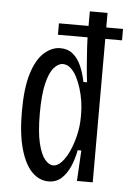

<svg xmlns="http://www.w3.org/2000/svg" viewBox="-52 -737 532 788"><g transform="rotate(5 214.0 -343.0)"><path d="M164 -638H428V-591H164ZM177 12Q140 12 110 -17.5Q80 -47 62 -109Q44 -171 44 -265Q44 -362 62.5 -421.5Q81 -481 112.5 -509Q144 -537 179 -537Q210 -537 231 -519.5Q252 -502 265 -472.5Q278 -443 285 -407H300Q296 -439 293 -476Q290 -513 288 -546.5Q286 -580 286 -602V-698H359V-272V0H294L301 -126H286Q279 -89 265.5 -58Q252 -27 230.5 -7.5Q209 12 177 12ZM191 -55Q209 -55 226 -73.5Q243 -92 256.5 -122Q270 -152 278.5 -188.5Q287 -225 287 -261V-276Q287 -301 283 -327.5Q279 -354 271 -380Q263 -406 252 -427Q241 -448 226.5 -460.5Q212 -473 195 -473Q176 -473 158 -452.5Q140 -432 129 -386Q118 -340 118 -263Q118 -186 129 -140.5Q140 -95 157 -75Q174 -55 191 -55Z"/></g></svg>

Font: Bricolage Grotesque Condensed Light
Style: Regular
Weight: 300
Width: 3
Designer: Mathieu Triay
Foundry: Atelier Triay
Version: Version 1.000;gftools[0.9.30]